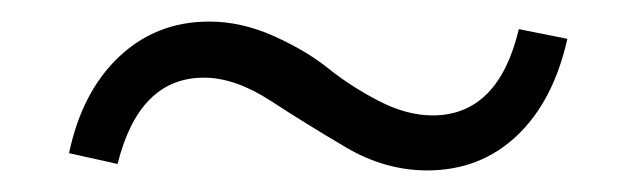

<svg xmlns="http://www.w3.org/2000/svg" viewBox="-20 -319 590 178"><path d="M376 -161Q337 -161 300.5 -182.5Q264 -204 231 -225.5Q198 -247 169 -247Q109 -247 89 -167L44 -177Q56 -234 90.5 -266.5Q125 -299 174 -299Q204 -299 234 -285.5Q264 -272 284.5 -255.5Q305 -239 331 -225.5Q357 -212 381 -212Q442 -212 461 -292L506 -283Q493 -225 459 -193Q425 -161 376 -161Z"/></svg>

Font: EauTestInfant
Style: Italic
Weight: 400
Italic angle: -12°
Designer: Christian Thalmann (Catharsis Fonts)
Version: Version 0.001;PS 000.001;hotconv 1.0.88;makeotf.lib2.5.64775